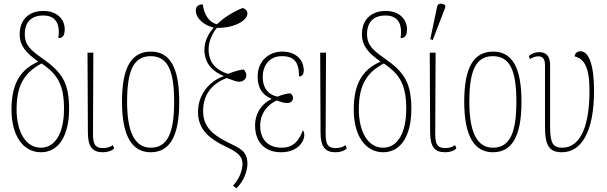

<svg xmlns="http://www.w3.org/2000/svg" viewBox="-20 -825 3331 1053"><path d="M205 10C304 10 359 -85 359 -227C359 -370 321 -429 212 -505C151 -548 116 -576 116 -638C116 -705 153 -740 217 -740C291 -740 310 -688 300 -616C325 -616 335 -631 335 -667C335 -706 306 -765 217 -765C143 -765 88 -721 88 -637C88 -573 124 -534 190 -487C95 -445 43 -371 43 -224C43 -83 105 10 205 10ZM204 -15C120 -15 71 -104 71 -225C71 -353 110 -425 208 -477C297 -417 331 -358 331 -228C331 -102 287 -15 204 -15Z M544 10C570 10 592 3 606 -11L599 -29C579 -15 561 -13 544 -13C493 -13 490 -48 490 -96L492 -536H460L462 -99C462 -19 488 10 544 10Z M806 10C909 10 963 -73 963 -267C963 -449 915 -542 808 -542C698 -542 649 -451 649 -267C649 -76 706 10 806 10ZM807 -15C718 -15 677 -102 677 -267C677 -434 711 -517 806 -517C902 -517 935 -434 935 -267C935 -103 902 -15 807 -15Z M1276 208C1319 168 1337 110 1337 73C1337 4 1296 -12 1232 -43C1135 -91 1094 -137 1094 -217C1094 -292 1129 -361 1223 -397C1267 -382 1274 -377 1292 -377C1314 -377 1331 -392 1331 -411C1331 -424 1325 -434 1317 -444C1288 -441 1269 -434 1230 -420C1171 -438 1124 -477 1124 -554C1124 -603 1147 -644 1169 -672C1273 -671 1337 -716 1337 -751C1337 -765 1327 -777 1310 -781C1261 -761 1210 -731 1170 -692C1126 -702 1099 -746 1092 -801C1068 -801 1054 -790 1054 -767C1054 -719 1109 -682 1152 -674C1121 -638 1101 -597 1101 -553C1101 -470 1154 -430 1207 -408V-407C1127 -380 1066 -305 1066 -212C1066 -123 1115 -69 1226 -17C1290 13 1310 38 1310 73C1310 117 1287 162 1258 193Z M1521 10C1621 10 1649 -57 1649 -83C1649 -99 1645 -106 1641 -110C1618 -47 1584 -15 1525 -15C1457 -15 1407 -53 1407 -136C1407 -213 1461 -260 1499 -274C1522 -265 1538 -260 1556 -260C1577 -260 1587 -274 1587 -288C1587 -301 1579 -308 1573 -313C1554 -313 1522 -304 1502 -295C1466 -302 1421 -327 1421 -404C1421 -459 1452 -517 1526 -517C1595 -517 1620 -482 1620 -406C1637 -406 1646 -418 1646 -438C1646 -494 1606 -542 1528 -542C1454 -542 1393 -491 1393 -404C1393 -343 1419 -304 1468 -284V-281C1422 -260 1379 -210 1379 -137C1379 -40 1438 10 1521 10Z M1820 10C1846 10 1868 3 1882 -11L1875 -29C1855 -15 1837 -13 1820 -13C1769 -13 1766 -48 1766 -96L1768 -536H1736L1738 -99C1738 -19 1764 10 1820 10Z M2082 10C2181 10 2236 -85 2236 -227C2236 -370 2198 -429 2089 -505C2028 -548 1993 -576 1993 -638C1993 -705 2030 -740 2094 -740C2168 -740 2187 -688 2177 -616C2202 -616 2212 -631 2212 -667C2212 -706 2183 -765 2094 -765C2020 -765 1965 -721 1965 -637C1965 -573 2001 -534 2067 -487C1972 -445 1920 -371 1920 -224C1920 -83 1982 10 2082 10ZM2081 -15C1997 -15 1948 -104 1948 -225C1948 -353 1987 -425 2085 -477C2174 -417 2208 -358 2208 -228C2208 -102 2164 -15 2081 -15Z M2353 -605 2422 -784V-796C2405 -808 2382 -811 2377 -787L2340 -611ZM2421 10C2447 10 2469 3 2483 -11L2476 -29C2456 -15 2438 -13 2421 -13C2370 -13 2367 -48 2367 -96L2369 -536H2337L2339 -99C2339 -19 2365 10 2421 10Z M2683 10C2786 10 2840 -73 2840 -267C2840 -449 2792 -542 2685 -542C2575 -542 2526 -451 2526 -267C2526 -76 2583 10 2683 10ZM2684 -15C2595 -15 2554 -102 2554 -267C2554 -434 2588 -517 2683 -517C2779 -517 2812 -434 2812 -267C2812 -103 2779 -15 2684 -15Z M3062 10C3165 10 3238 -96 3238 -328C3238 -467 3210 -544 3163 -544C3152 -544 3134 -538 3131 -516C3185 -503 3213 -455 3213 -327C3213 -147 3169 -15 3064 -15C3015 -15 2997 -37 2997 -127V-468C2997 -510 2981 -539 2938 -539C2917 -539 2897 -533 2880 -518L2887 -501C2908 -514 2921 -516 2933 -516C2957 -516 2969 -501 2969 -466V-127C2969 -22 2996 10 3062 10Z"/></svg>

Font: Noto Serif ExtraCondensed Thin
Style: Regular
Weight: 100
Width: 2
Designer: Monotype Design Team
Foundry: Monotype Imaging Inc.
Version: Version 2.013